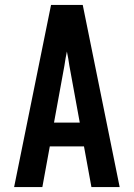

<svg xmlns="http://www.w3.org/2000/svg" viewBox="-20 -755 540 775"><path d="M37 0 186 -735H314L463 0H349L319 -164H181L151 0ZM198 -260H302L260 -490Q258 -504 255.5 -518.5Q253 -533 250 -547Q247 -533 244.5 -518.5Q242 -504 240 -490Z"/></svg>

Font: Iosevka SS18
Style: Bold
Weight: 700
Monospace: yes
Designer: Belleve Invis
Foundry: Belleve Invis
Version: Version 25.1.1; ttfautohint (v1.8.4)